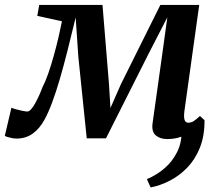

<svg xmlns="http://www.w3.org/2000/svg" viewBox="-48 -568 909 798"><path d="M647 10Q618 10 599.8 -5Q581.5 -20 586 -55L626 -340L647.5 -496L569 -343.5L392.5 7H312.5L277.5 -333L266.5 -495.5Q249 -423 232.8 -358.5Q216.5 -294 200.8 -240Q185 -186 169.2 -143.5Q153.5 -101 137.5 -71.5Q116.5 -33 87.8 -12.5Q59 8 20 8Q12.5 8 2 6Q-8.5 4 -17.2 1.2Q-26 -1.5 -28 -3.5L-0.5 -120.5Q3.5 -118 16.8 -114.2Q30 -110.5 44.5 -107.5Q59 -104.5 65.5 -104.5Q73 -104.5 81.2 -113.8Q89.5 -123 98 -138.2Q106.5 -153.5 114.8 -171.8Q123 -190 129.5 -208Q141.5 -230.5 153 -263.8Q164.5 -297 175.2 -335.5Q186 -374 194.8 -411.5Q203.5 -449 209.5 -479.5L107 -502L115 -547.5H378L405 -218L411 -119L454.5 -218L618.5 -547.5H780L718 -103Q716.5 -90 717.2 -79.8Q718 -69.5 722.2 -63.8Q726.5 -58 734.5 -58Q748 -58 759.8 -66.5Q771.5 -75 783 -86L802 -68.5Q797 -62 783.8 -49.2Q770.5 -36.5 750.8 -22.8Q731 -9 704.8 0.5Q678.5 10 647 10ZM802 -68.5Q802.5 -3.5 782.8 45.8Q763 95 730 129Q697 163 657.2 183.2Q617.5 203.5 578 211L562.5 176.5Q602.5 160 636 131.2Q669.5 102.5 689.2 61.8Q709 21 706.5 -31.5Z"/></svg>

Font: Merriweather 36pt SemiBold
Style: Italic
Weight: 600
Italic angle: -7.8°
Version: Version 2.101